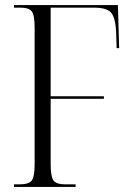

<svg xmlns="http://www.w3.org/2000/svg" viewBox="-20 -734 527 754"><path d="M35 0V-10H57Q93 -10 104.5 -25Q116 -40 116 -89V-625Q116 -674 105 -689Q94 -704 59 -704H35V-714H443L448 -545H438L436 -610Q433 -665 416 -684.5Q399 -704 348 -704H179V-356H388V-346H179V-90Q179 -41 190 -25.5Q201 -10 237 -10H277V0Z"/></svg>

Font: Noto Serif Display Condensed Light
Style: Regular
Weight: 300
Width: 3
Designer: Monotype Design Team
Foundry: Monotype Imaging Inc.
Version: Version 2.009